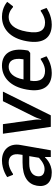

<svg xmlns="http://www.w3.org/2000/svg" viewBox="702 -1252 560 2005"><g transform="rotate(-90 982.5 -250.0)"><path d="M367 -295H287C132 -295 61 -235 45 -145C28 -50 78 10 183 10C283 10 340 -60 340 -60H345V0H415L471 -320C490 -430 424 -510 309 -510C209 -510 135 -455 135 -455L159 -395H169C169 -395 227 -440 287 -440C352 -440 385 -400 371 -320ZM337 -125C337 -125 281 -65 221 -65C161 -65 136 -95 145 -145C153 -190 194 -225 274 -225H354Z M780 0 1028 -500H928L764 -170C749 -140 739 -100 739 -100H735C735 -100 739 -140 734 -170L688 -500H588L660 0Z M1299 -510C1179 -510 1079 -425 1049 -250C1018 -75 1088 10 1223 10C1323 10 1397 -45 1397 -45L1373 -105H1363C1363 -105 1305 -60 1245 -60C1165 -60 1124 -110 1142 -215H1432L1456 -235L1459 -250C1489 -425 1419 -510 1299 -510ZM1287 -440C1347 -440 1384 -395 1365 -285H1155C1174 -395 1227 -440 1287 -440Z M1807 -440C1867 -440 1909 -395 1909 -395H1919L1965 -455C1965 -455 1909 -510 1809 -510C1684 -510 1584 -425 1554 -250C1523 -75 1593 10 1728 10C1828 10 1902 -45 1902 -45L1878 -105H1868C1868 -105 1810 -60 1750 -60C1670 -60 1629 -110 1654 -250C1678 -390 1737 -440 1807 -440Z"/></g></svg>

Font: Scada
Style: Italic
Weight: 400
Designer: Jovanny Lemonad
Foundry: Jovanny Lemonad
Version: Version 3.005